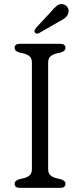

<svg xmlns="http://www.w3.org/2000/svg" viewBox="-20 -913 389 933"><path d="M214 -91.5Q214 -72 224.2 -62Q234.5 -52 252 -47.5L276 -42Q298 -35 298 -20Q298 0 273 0H76.5Q51 0 51 -20Q51 -35 73 -42L97 -47.5Q115 -52 125 -62Q135 -72 135 -91.5V-608.5Q135 -628 125 -638Q115 -648 97 -652.5L73 -658Q51 -665 51 -680Q51 -700 76.5 -700H273Q298 -700 298 -680Q298 -665 276 -658L252 -652.5Q234.5 -648 224.2 -638Q214 -628 214 -608.5ZM226 -854Q243 -875 257.5 -886Q272 -897 289.5 -891.5Q304 -886.5 310 -874.2Q316 -862 312 -849Q308 -835.5 296 -826Q284 -816.5 266 -807.5L169.5 -752Q157 -746 150 -754.5Q146 -759.5 148 -765Q150 -770.5 153.5 -776Z"/></svg>

Font: Fraunces 9pt S100 Light
Style: Regular
Weight: 300
Version: Version 1.000; ttfautohint (v1.8.3)